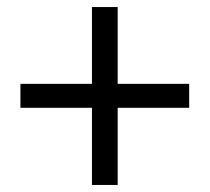

<svg xmlns="http://www.w3.org/2000/svg" viewBox="-20 -641 595 545"><path d="M38 -335H241V-116H314V-335H517V-403H314V-621H241V-403H38Z"/></svg>

Font: Bithumb Trading Sans
Style: Regular
Weight: 400
Designer: HamHyungwon
Foundry: Bithumb
Version: Version 1.300;FEAKit 1.0